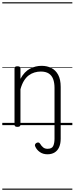

<svg xmlns="http://www.w3.org/2000/svg" viewBox="-20 -1095 653 1680"><path d="M511 118Q511 162 497.5 192.5Q484 223 458 239Q432 255 395 255Q356 255 328 235Q300 215 288 186Q284 178 286.5 170Q289 162 298 156Q310 150 317.5 152Q325 154 331 163Q343 183 358 195Q373 207 396 207Q434 207 445.5 182.5Q457 158 457 118V-326Q457 -371 445 -403Q433 -435 406.5 -452Q380 -469 337 -469Q309 -469 282 -461Q255 -453 231.5 -435.5Q208 -418 189.5 -388Q171 -358 159 -314V-4Q159 6 152.5 10.5Q146 15 132 15Q119 15 113 10.5Q107 6 107 -4V-496Q107 -506 113 -510.5Q119 -515 132 -515Q146 -515 152.5 -510.5Q159 -506 159 -496V-405Q176 -437 197 -459Q218 -481 242.5 -494Q267 -507 292.5 -513Q318 -519 344 -519Q392 -519 429.5 -500Q467 -481 489 -440.5Q511 -400 511 -334ZM0 555H613V565H0ZM0 -20H613V0H0ZM0 -505H613V-500H0ZM0 -1075H613V-1065H0Z"/></svg>

Font: Playwrite AR Guides
Style: Regular
Weight: 400
Designer: Veronika Burian, José Scaglione
Foundry: TypeTogether
Version: Version 1.003